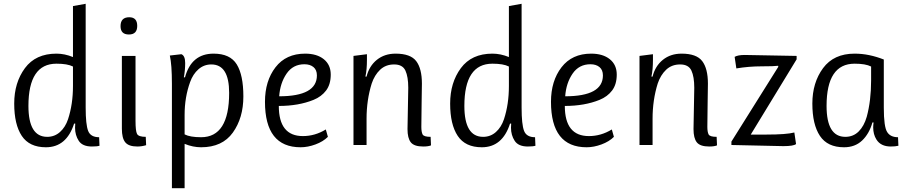

<svg xmlns="http://www.w3.org/2000/svg" viewBox="-20 -765 4782 1013"><path d="M222 12Q135 12 95 -48Q55 -108 55 -218.5Q55 -329 111.5 -405.5Q168 -482 278 -482Q321 -482 365 -464V-733L432 -745V-197Q432 -108 445 -74.5Q458 -41 503 -41L505 4Q492 8 465 8Q415 8 395.5 -22Q376 -52 376 -91Q376 -101 377 -113H371Q331 12 222 12ZM365 -311V-414Q336 -429 278 -429Q130 -429 130 -206Q130 -43 229 -43Q268 -43 296.5 -68.5Q325 -94 339 -136Q365 -215 365 -311Z M705 8Q659 8 641 -14Q623 -36 623 -86V-470H695V-127Q695 -74 703 -58.5Q711 -43 749 -43L751 1Q728 8 705 8ZM616 -627Q616 -674 662 -674Q704 -674 704 -628.5Q704 -583 660 -583Q616 -583 616 -627Z M937 -479Q957 -471 957 -432.5Q957 -394 950 -357H956Q990 -482 1107 -482Q1194 -482 1229 -425.5Q1264 -369 1264 -256Q1264 -143 1208.5 -65.5Q1153 12 1041 12Q998 12 954 -6V228H887V-323Q887 -424 876 -472ZM954 -159V-56Q983 -41 1041 -41Q1189 -41 1189 -275Q1189 -425 1095 -425Q1056 -425 1027 -399.5Q998 -374 983 -332Q954 -252 954 -159Z M1652 -367Q1652 -396 1634 -411Q1616 -426 1586 -426Q1526 -426 1492 -376.5Q1458 -327 1453 -257Q1652 -257 1652 -367ZM1566 12Q1378 12 1378 -228Q1378 -338 1433.5 -410Q1489 -482 1590 -482Q1652 -482 1688.5 -452.5Q1725 -423 1725 -371.5Q1725 -320 1700.5 -287.5Q1676 -255 1634 -238Q1555 -206 1451 -206Q1451 -47 1578 -47Q1642 -47 1699 -82L1710 -43Q1685 -18 1644.5 -3Q1604 12 1566 12Z M1916 -450Q1916 -397 1908 -361H1914Q1928 -417 1968.5 -449.5Q2009 -482 2067 -482Q2146 -482 2176 -442.5Q2206 -403 2206 -324Q2206 -321 2204.5 -222Q2203 -123 2203 -96Q2203 -69 2209.5 -56Q2216 -43 2252 -43L2254 2Q2240 8 2213 8Q2165 8 2147.5 -14Q2130 -36 2130 -84Q2130 -86 2132 -192Q2134 -298 2134 -302Q2134 -360 2119 -392.5Q2104 -425 2059.5 -425Q2015 -425 1985.5 -397Q1956 -369 1941 -324Q1914 -237 1914 -139V0H1845V-470L1916 -479Z M2522 12Q2435 12 2395 -48Q2355 -108 2355 -218.5Q2355 -329 2411.5 -405.5Q2468 -482 2578 -482Q2621 -482 2665 -464V-733L2732 -745V-197Q2732 -108 2745 -74.5Q2758 -41 2803 -41L2805 4Q2792 8 2765 8Q2715 8 2695.5 -22Q2676 -52 2676 -91Q2676 -101 2677 -113H2671Q2631 12 2522 12ZM2665 -311V-414Q2636 -429 2578 -429Q2430 -429 2430 -206Q2430 -43 2529 -43Q2568 -43 2596.5 -68.5Q2625 -94 2639 -136Q2665 -215 2665 -311Z M3161 -367Q3161 -396 3143 -411Q3125 -426 3095 -426Q3035 -426 3001 -376.5Q2967 -327 2962 -257Q3161 -257 3161 -367ZM3075 12Q2887 12 2887 -228Q2887 -338 2942.5 -410Q2998 -482 3099 -482Q3161 -482 3197.5 -452.5Q3234 -423 3234 -371.5Q3234 -320 3209.5 -287.5Q3185 -255 3143 -238Q3064 -206 2960 -206Q2960 -47 3087 -47Q3151 -47 3208 -82L3219 -43Q3194 -18 3153.5 -3Q3113 12 3075 12Z M3425 -450Q3425 -397 3417 -361H3423Q3437 -417 3477.5 -449.5Q3518 -482 3576 -482Q3655 -482 3685 -442.5Q3715 -403 3715 -324Q3715 -321 3713.5 -222Q3712 -123 3712 -96Q3712 -69 3718.5 -56Q3725 -43 3761 -43L3763 2Q3749 8 3722 8Q3674 8 3656.5 -14Q3639 -36 3639 -84Q3639 -86 3641 -192Q3643 -298 3643 -302Q3643 -360 3628 -392.5Q3613 -425 3568.5 -425Q3524 -425 3494.5 -397Q3465 -369 3450 -324Q3423 -237 3423 -139V0H3354V-470L3425 -479Z M4086 -418Q4066 -415 3998.5 -415Q3931 -415 3865 -404L3856 -465Q3873 -475 3909 -475L4183 -470V-452L3941 -55H4024Q4129 -55 4171 -66L4180 -5Q4167 6 4113 6Q4087 6 3839 0V-18L4086 -412Z M4576 -341V-414Q4547 -429 4489 -429Q4341 -429 4341 -206Q4341 -43 4440 -43Q4482 -43 4510.5 -71.5Q4539 -100 4553 -149Q4576 -234 4576 -341ZM4433 12Q4346 12 4306 -48Q4266 -108 4266 -218.5Q4266 -329 4322.5 -405.5Q4379 -482 4489 -482Q4528 -482 4566.5 -474Q4605 -466 4643 -451V-197Q4643 -95 4661 -68Q4678 -41 4718 -41L4720 4Q4704 8 4680 8Q4627 8 4604 -29Q4587 -56 4587 -93Q4587 -105 4589 -119H4583Q4566 -59 4528.5 -23.5Q4491 12 4433 12Z"/></svg>

Font: Ruluko
Style: Regular
Weight: 400
Designer: Ana Sanfelippo, Angelica Diaz, Meme Hernandez
Foundry: Ana Sanfelippo, Angelica Diaz y Meme Hernandez
Version: Version 1.001